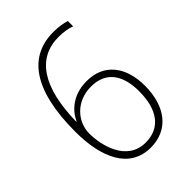

<svg xmlns="http://www.w3.org/2000/svg" viewBox="-214 -824 936 936"><g transform="rotate(-45 254.0 -356.5)"><path d="M59 -304C59 -122 121 11 265 11C387 11 458 -81 458 -223C458 -354 392 -440 273 -440C174 -440 120 -383 99 -335H97C101 -573 184 -689 328 -689C361 -689 392 -684 415 -675V-712C392 -719 361 -724 327 -724C162 -724 59 -598 59 -304ZM265 -24C133 -24 101 -171 101 -250C101 -328 164 -406 269 -406C372 -406 419 -335 419 -224C419 -96 364 -24 265 -24Z"/></g></svg>

Font: Noto Sans Lao SemiCondensed ExtraLight
Style: Regular
Weight: 200
Width: 4
Designer: Monotype Design Team
Foundry: Monotype Imaging Inc.
Version: Version 2.003